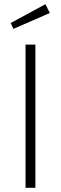

<svg xmlns="http://www.w3.org/2000/svg" viewBox="-20 -897 291 917"><path d="M149 -684V0H102V-684ZM197 -877 218 -835 44 -759 31 -787Z"/></svg>

Font: Fira Sans Condensed ExtraLight
Style: Regular
Weight: 275
Width: 3
Designer: Carrois Corporate & Edenspiekermann AG
Foundry: Carrois Corporate GbR & Edenspiekermann AG
Version: Version 4.203